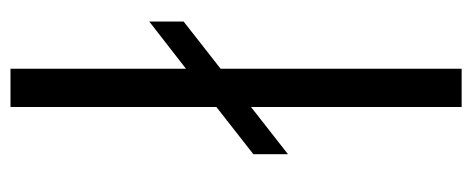

<svg xmlns="http://www.w3.org/2000/svg" viewBox="-287 -613 900 366"><g transform="rotate(-90 163.0 -430.0)"><path d="M142 0V-401.5L52 -331V-397L142 -467.5V-860H215V-525.5L305 -595.5V-530L215 -459.5V0Z"/></g></svg>

Font: Spartan Thin
Style: Regular
Weight: 400
Version: Version 1.004